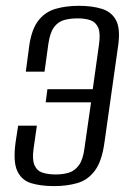

<svg xmlns="http://www.w3.org/2000/svg" viewBox="-20 -619 443 651"><path d="M163.3 12Q118.5 12 86 2.2Q53.5 -7.6 38.7 -39Q23.9 -70.5 32.8 -136.3L41.5 -193H105L94 -115.8Q88.5 -77.8 97 -58.7Q105.4 -39.6 124.6 -33.5Q143.8 -27.5 168.4 -27.5Q193.7 -27.5 213.5 -33.5Q233.4 -39.6 247.4 -58.7Q261.5 -77.8 266.3 -115.8L288.7 -272H135L140.7 -316.5H294.5L315.6 -467.6Q321.2 -505.9 313.1 -524.9Q304.9 -543.8 287 -550.3Q269 -556.7 243.1 -556.7Q217.7 -556.7 197.3 -551Q177 -545.3 163.3 -527Q149.6 -508.8 144 -470.4L131 -376H67.5L79.5 -466.4Q87.9 -521.4 110.8 -550.2Q133.6 -579 168.7 -589.1Q203.8 -599.3 247.8 -599.3Q292.2 -599.3 325.1 -589.1Q358 -579 373.3 -550.6Q388.6 -522.1 380.9 -466.4L334.2 -136Q325.4 -71.9 301.5 -40.1Q277.6 -8.3 242.2 1.8Q206.9 12 163.3 12Z"/></svg>

Font: Alumni Sans SC Thin
Style: Italic
Weight: 100
Italic angle: -8°
Designer: Robert E. Leuschke
Foundry: Robert E. Leuschke
Version: Version 1.016